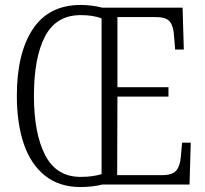

<svg xmlns="http://www.w3.org/2000/svg" viewBox="-20 -745 829 775"><path d="M305 10Q219 10 161.5 -36Q104 -82 76 -164.5Q48 -247 48 -359Q48 -530 112.5 -627.5Q177 -725 306 -725Q328 -725 351.5 -722Q375 -719 393 -714H717L722 -545H687L683 -594Q681 -637 666.5 -656.5Q652 -676 609 -676H454V-393H660V-355H454L453 -38H633Q676 -38 691.5 -56.5Q707 -75 710 -113L715 -169H750L745 0H392Q373 5 350 7.5Q327 10 305 10ZM305 -31Q332 -31 352.5 -34Q373 -37 390 -42V-671Q355 -684 306 -684Q207 -684 162 -598.5Q117 -513 117 -358Q117 -206 162.5 -118.5Q208 -31 305 -31Z"/></svg>

Font: Noto Serif Condensed Light
Style: Regular
Weight: 300
Width: 3
Designer: Monotype Design Team
Foundry: Monotype Imaging Inc.
Version: Version 2.013